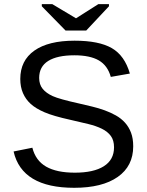

<svg xmlns="http://www.w3.org/2000/svg" viewBox="-20 -894 707 924"><path d="M621.1 -189.9Q621.1 -94.7 546.6 -42.5Q472.2 9.8 336.9 9.8Q85.4 9.8 45.4 -165L135.7 -183.1Q151.4 -121.1 202.1 -92Q252.9 -63 340.3 -63Q430.7 -63 479.7 -94Q528.8 -125 528.8 -185.1Q528.8 -218.8 513.4 -239.7Q498 -260.7 470.2 -274.4Q442.4 -288.1 403.8 -297.4Q365.2 -306.6 318.4 -317.4Q236.8 -335.4 194.6 -353.5Q152.3 -371.6 127.9 -393.8Q103.5 -416 90.6 -445.8Q77.6 -475.6 77.6 -514.2Q77.6 -602.5 145.3 -650.4Q212.9 -698.2 338.9 -698.2Q456.1 -698.2 518.1 -662.4Q580.1 -626.5 605 -540L513.2 -523.9Q498 -578.6 455.6 -603.3Q413.1 -627.9 337.9 -627.9Q255.4 -627.9 211.9 -600.6Q168.5 -573.2 168.5 -519Q168.5 -487.3 185.3 -466.6Q202.1 -445.8 233.9 -431.4Q265.6 -417 360.4 -396Q392.1 -388.7 423.6 -381.1Q455.1 -373.5 483.9 -363Q512.7 -352.5 537.8 -338.4Q563 -324.2 581.5 -303.7Q600.1 -283.2 610.6 -255.4Q621.1 -227.5 621.1 -189.9ZM395 -747.1H295.4L181.2 -863.8V-874H231.9L345.2 -806.2H346.2L453.1 -874H504.4V-863.8Z"/></svg>

Font: Arial
Style: Regular
Weight: 400
Designer: Steve Matteson
Foundry: Ascender Corporation
Version: Version 2.00.3